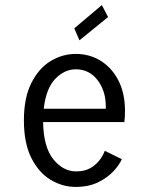

<svg xmlns="http://www.w3.org/2000/svg" viewBox="-20 -724 590 755"><path d="M277.5 11Q225.5 11 179 -17Q132.5 -45 103.2 -103Q74 -161 74 -251Q74 -339 103 -397Q132 -455 178.5 -483.5Q225 -512 278 -512Q332.5 -512 376.2 -484.8Q420 -457.5 445.8 -407.2Q471.5 -357 471.5 -287.5Q471.5 -275 470.8 -263.5Q470 -252 469 -244H149.5Q151 -146 189.5 -98Q228 -50 279.5 -50Q314 -50 337 -64Q360 -78 373.5 -97Q387 -116 392 -131L459 -98Q450 -76.5 426.5 -51Q403 -25.5 365.8 -7.2Q328.5 11 277.5 11ZM278 -451.5Q233.5 -451.5 197.2 -413.8Q161 -376 152 -296.5H396V-305Q396 -367.5 363.2 -409.5Q330.5 -451.5 278 -451.5ZM292.5 -565.5 272 -612.5 380.5 -704 405 -657Z"/></svg>

Font: Trispace SemiCondensed Light
Style: Regular
Weight: 300
Width: 4
Designer: Tyler Finck
Foundry: Etcetera Type Company
Version: Version 1.210; ttfautohint (v1.8.3)